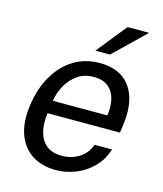

<svg xmlns="http://www.w3.org/2000/svg" viewBox="-110 -805 764 898"><g transform="rotate(15 272.0 -356.5)"><path d="M244.3 10Q175.4 10 127.7 -21.4Q80 -52.9 59.2 -111.9Q38.4 -170.9 50.4 -253.3Q62 -334.9 97.6 -396.5Q133.2 -458.2 188.6 -492.6Q244 -527 315.5 -527Q385.2 -527 428.7 -495.6Q472.3 -464.2 489 -406.8Q505.7 -349.3 494.2 -270.8L489.3 -237H138.9Q131.8 -187.9 141.3 -148.2Q150.8 -108.6 178.6 -85.1Q206.5 -61.7 253.4 -61.7Q299.9 -61.7 336.8 -84.5Q373.8 -107.3 389.6 -151.1H474Q457.5 -98.5 421.4 -62.5Q385.2 -26.5 338.8 -8.2Q292.2 10 244.3 10ZM147.8 -299.4H411.8Q418.4 -343.8 409.4 -379.6Q400.3 -415.4 374.5 -436.2Q348.7 -457 304.7 -457Q259.2 -457 226.1 -433.7Q192.9 -410.5 173.1 -374.2Q153.3 -337.9 147.8 -299.4ZM279.1 -577.5 396.3 -723H500.3L350.1 -577.5Z"/></g></svg>

Font: Public Sans Thin
Style: Italic
Weight: 100
Italic angle: -8°
Designer: The Public Sans project authors (U.S. Web Design System). Libre Franklin designed by Pablo Impallari and Rodrigo Fuenzal
Version: Version 2.000